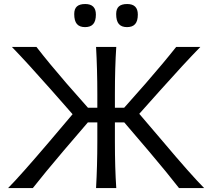

<svg xmlns="http://www.w3.org/2000/svg" viewBox="-20 -950 1072 970"><path d="M355 -878.9Q355 -905.3 368.7 -917.5Q382.3 -929.7 410.6 -929.7Q464.4 -929.7 464.4 -876.5Q464.4 -843.8 450.9 -828.4Q437.5 -813 409.7 -813Q381.8 -813 368.4 -828.9Q355 -844.7 355 -878.9ZM566.9 -878.9Q566.9 -905.3 580.6 -917.5Q594.2 -929.7 622.6 -929.7Q676.3 -929.7 676.3 -876.5Q676.3 -843.8 662.8 -828.4Q649.4 -813 621.6 -813Q593.8 -813 580.3 -828.9Q566.9 -844.7 566.9 -878.9ZM683.6 -375 803.2 -234.9Q943.4 -68.4 1011.2 0H884.3Q827.6 -73.2 732.9 -185.1L607.9 -331.5H560.5V-235.4Q560.5 -100.6 567.4 0H465.3Q471.7 -114.3 471.7 -235.4V-331.5H423.8L301.3 -188.5Q203.1 -72.8 146 0H21Q83 -62.5 230.5 -235.8L346.7 -373L240.2 -494.1Q114.3 -636.7 40 -712.9H164.1Q228.5 -629.9 316.4 -528.3L424.3 -405.8H471.7V-474.6Q471.7 -597.2 465.3 -712.9H567.4Q560.5 -610.8 560.5 -474.6V-405.8H607.4L715.8 -528.3Q809.6 -636.2 870.1 -712.9H992.2Q907.2 -625.5 789.6 -493.7Z"/></svg>

Font: Commissioner Flair
Style: Regular
Weight: 400
Designer: Kostas Bartsokas
Foundry: Kostas Bartsokas
Version: Version 1.000